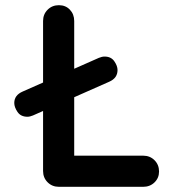

<svg xmlns="http://www.w3.org/2000/svg" viewBox="-20 -720 673 740"><path d="M86 -270Q60 -270 47.5 -288.5Q35 -307 35 -323Q35 -353 67 -367L361 -497Q373 -502 383 -502Q408 -502 420.5 -484Q433 -466 433 -450Q433 -419 401 -405L107 -275Q102 -273 96.5 -271.5Q91 -270 86 -270ZM266 -639V-109L260 -120H532Q558 -120 575.5 -102.5Q593 -85 593 -59Q593 -34 575.5 -17Q558 0 532 0H207Q181 0 163.5 -17.5Q146 -35 146 -61V-639Q146 -665 163.5 -682.5Q181 -700 207 -700Q233 -700 249.5 -682.5Q266 -665 266 -639Z"/></svg>

Font: Quicksand Variable Light
Style: Regular
Weight: 300
Designer: Andrew Paglinawan
Foundry: Andrew Paglinawan
Version: Version 3.004